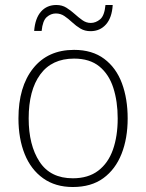

<svg xmlns="http://www.w3.org/2000/svg" viewBox="-20 -740 587 770"><path d="M492 -265Q492 -185 467.5 -123Q443 -61 394.5 -25.5Q346 10 272 10Q202 10 153 -25Q104 -60 79 -122Q54 -184 54 -265Q54 -392 113 -466Q172 -540 277 -540Q350 -540 398 -504Q446 -468 469 -406Q492 -344 492 -265ZM95 -265Q95 -158 138.5 -91.5Q182 -25 272 -25Q334 -25 374 -55.5Q414 -86 433 -140Q452 -194 452 -265Q452 -333 434.5 -387.5Q417 -442 378.5 -473.5Q340 -505 277 -505Q188 -505 141.5 -441.5Q95 -378 95 -265ZM432 -720Q429 -669 405 -642Q381 -615 343 -615Q320 -615 302.5 -625.5Q285 -636 269.5 -650.5Q254 -665 238.5 -675.5Q223 -686 204 -686Q184 -686 167.5 -671.5Q151 -657 147 -616H117Q121 -667 144.5 -693.5Q168 -720 206 -720Q229 -720 246.5 -709Q264 -698 279.5 -684Q295 -670 310.5 -659Q326 -648 344 -648Q364 -648 381.5 -662.5Q399 -677 403 -720Z"/></svg>

Font: Noto Sans Disp ExtLt
Style: Regular
Weight: 200
Designer: Monotype Design Team
Foundry: Monotype Imaging Inc.
Version: Version 2.000;GOOG;noto-source:20170915:90ef993387c0